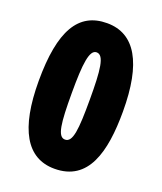

<svg xmlns="http://www.w3.org/2000/svg" viewBox="-136 -812 767 910"><g transform="rotate(20 247.5 -357.0)"><path d="M460 -356C460 -600 388 -724 247 -724C103 -724 35 -610 35 -356C35 -114 106 10 247 10C417 10 460 -150 460 -356ZM202 -356C202 -504 211 -577 247 -577C286 -577 293 -504 293 -356C293 -203 286 -137 247 -137C209 -137 202 -203 202 -356Z"/></g></svg>

Font: Noto Sans Myanmar UI ExtraCondensed Black
Style: Regular
Weight: 900
Width: 2
Designer: Monotype Design Team
Foundry: Monotype Imaging Inc.
Version: Version 2.103